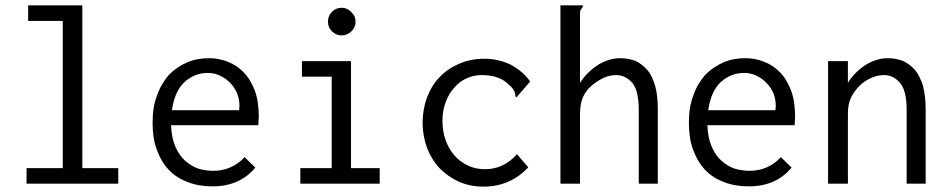

<svg xmlns="http://www.w3.org/2000/svg" viewBox="-20 -685 3540 716"><path d="M85 -665V-607H214V-58H79V0H421V-58H287V-665Z M759 -468C730 -468 702 -463 677 -452C652 -441 630 -426 610 -406C592 -385 576 -360 566 -330C554 -300 549 -266 549 -227C549 -189 554 -155 565 -126C576 -96 591 -71 610 -51C629 -31 653 -16 680 -6C708 5 739 10 772 10C840 10 893 -13 932 -60L892 -99C861 -65 821 -48 774 -48C756 -48 738 -51 720 -56C702 -62 686 -72 671 -85C656 -98 644 -116 634 -138C625 -159 619 -186 618 -218H943C944 -223 944 -229 944 -234C945 -240 945 -246 945 -251C945 -288 940 -321 930 -348C919 -375 906 -398 888 -416C872 -433 852 -446 829 -455C806 -464 783 -468 759 -468ZM621 -274C628 -322 644 -357 669 -380C694 -402 723 -413 754 -413C771 -413 786 -410 800 -403C815 -396 827 -388 838 -376C849 -366 857 -352 864 -338C870 -322 873 -307 873 -290C873 -287 873 -284 872 -282V-274Z M1106 -457V-399H1217V-58H1100V0H1396V-58H1289V-457ZM1218 -641C1208 -631 1203 -619 1203 -604C1203 -590 1208 -578 1218 -568C1228 -558 1240 -553 1254 -553C1268 -553 1280 -558 1290 -568C1301 -578 1306 -590 1306 -604C1306 -618 1301 -630 1290 -640C1280 -651 1268 -656 1254 -656C1240 -656 1228 -651 1218 -641Z M1957 -381C1938 -408 1914 -428 1884 -444C1855 -458 1822 -466 1786 -466C1753 -466 1722 -460 1694 -448C1665 -436 1641 -420 1620 -398C1600 -378 1584 -352 1573 -323C1562 -294 1556 -262 1556 -228C1556 -193 1562 -162 1573 -132C1584 -104 1600 -78 1620 -57C1641 -36 1665 -19 1692 -7C1720 5 1750 11 1783 11C1849 11 1905 -13 1950 -61L1908 -110C1875 -73 1835 -54 1789 -54C1766 -54 1744 -58 1725 -68C1706 -76 1689 -89 1675 -105C1661 -121 1650 -140 1642 -162C1634 -184 1630 -208 1630 -234C1630 -260 1634 -284 1642 -304C1650 -326 1661 -344 1674 -358C1687 -374 1703 -385 1720 -393C1738 -401 1757 -405 1776 -405C1815 -405 1846 -396 1869 -377C1881 -367 1889 -359 1893 -353C1897 -347 1900 -342 1900 -338C1902 -334 1902 -331 1902 -328C1901 -326 1903 -324 1906 -322Z M2070 0H2143V-263C2143 -286 2147 -306 2154 -323C2162 -340 2173 -355 2188 -367C2202 -379 2217 -388 2232 -395C2247 -402 2263 -405 2278 -405C2301 -405 2321 -395 2338 -376C2354 -357 2362 -323 2362 -275V0H2433V-277C2433 -312 2430 -341 2423 -365C2416 -389 2407 -409 2394 -424C2381 -439 2366 -450 2350 -458C2332 -464 2314 -468 2293 -468C2265 -468 2238 -460 2210 -443C2184 -426 2161 -404 2143 -376V-641C2144 -646 2146 -651 2150 -654C2152 -658 2154 -661 2154 -663V-664C2153 -664 2153 -664 2153 -665H2070Z M2759 -468C2730 -468 2702 -463 2677 -452C2652 -441 2630 -426 2610 -406C2592 -385 2576 -360 2566 -330C2554 -300 2549 -266 2549 -227C2549 -189 2554 -155 2565 -126C2576 -96 2591 -71 2610 -51C2629 -31 2653 -16 2680 -6C2708 5 2739 10 2772 10C2840 10 2893 -13 2932 -60L2892 -99C2861 -65 2821 -48 2774 -48C2756 -48 2738 -51 2720 -56C2702 -62 2686 -72 2671 -85C2656 -98 2644 -116 2634 -138C2625 -159 2619 -186 2618 -218H2943C2944 -223 2944 -229 2944 -234C2945 -240 2945 -246 2945 -251C2945 -288 2940 -321 2930 -348C2919 -375 2906 -398 2888 -416C2872 -433 2852 -446 2829 -455C2806 -464 2783 -468 2759 -468ZM2621 -274C2628 -322 2644 -357 2669 -380C2694 -402 2723 -413 2754 -413C2771 -413 2786 -410 2800 -403C2815 -396 2827 -388 2838 -376C2849 -366 2857 -352 2864 -338C2870 -322 2873 -307 2873 -290C2873 -287 2873 -284 2872 -282V-274Z M3068 0H3142V-263C3142 -285 3146 -305 3154 -322C3163 -339 3174 -354 3186 -366C3200 -379 3214 -388 3230 -395C3246 -402 3262 -405 3277 -405C3300 -405 3320 -395 3336 -376C3353 -357 3361 -323 3361 -275V0H3432V-277C3432 -312 3428 -341 3422 -365C3414 -389 3405 -409 3392 -424C3379 -439 3364 -450 3347 -458C3330 -464 3311 -468 3291 -468C3263 -468 3236 -460 3208 -443C3182 -426 3159 -404 3142 -376V-457H3068Z"/></svg>

Font: Inconsolatazi4
Style: Regular
Weight: 400
Designer: Raph Levien, Kirill Tkachev
Foundry: Cyreal
Version: Version 1.013